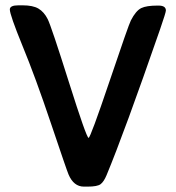

<svg xmlns="http://www.w3.org/2000/svg" viewBox="-20 -713 664 725"><path d="M606.4 -673.3Q606.4 -666 584.5 -602.5Q448.7 -210.9 382.3 -51.3Q372.1 -26.9 359.9 -17.6Q347.7 -8.3 310.5 -8.3H296.9Q258.3 -8.3 238.8 -54.2Q232.4 -68.8 172.9 -245.6Q113.3 -422.9 64.9 -540Q17.1 -657.2 17.1 -677.2Q17.1 -692.9 49.3 -692.9H62.5Q64 -692.9 65.4 -692.9Q104 -692.9 125 -680.7Q146.5 -668 160.2 -640.6Q173.8 -613.3 240.2 -402.8Q306.6 -192.4 314.5 -192.4Q321.3 -192.4 393.6 -406.2Q465.8 -620.1 474.1 -635.7Q493.2 -672.9 513.7 -682.6Q533.2 -691.9 574.2 -691.9Q576.2 -691.9 578.6 -691.9Q606.4 -691.9 606.4 -673.3Z"/></svg>

Font: Averia Sans
Style: Bold
Weight: 700
Version: Version 1.0